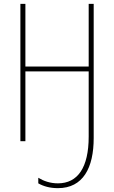

<svg xmlns="http://www.w3.org/2000/svg" viewBox="-20 -734 594 998"><path d="M467 -16V-714H441V-388H112V-714H86V0H112V-363H441V-24C441 137 384 219 281 219C241 219 207 207 179 190V219C205 234 239 244 281 244C412 244 467 138 467 -16Z"/></svg>

Font: Noto Sans Condensed Thin
Style: Regular
Weight: 100
Width: 3
Designer: Monotype Design Team
Foundry: Monotype Imaging Inc.
Version: Version 2.013